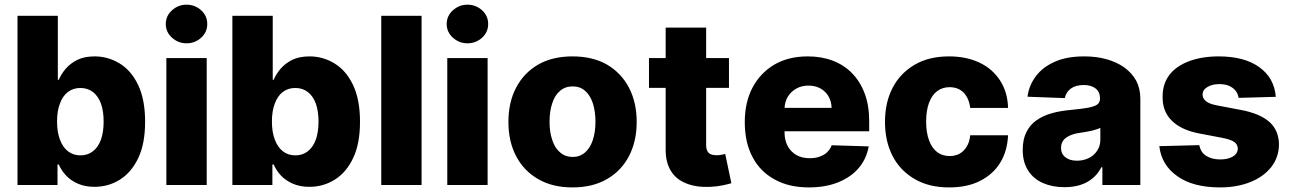

<svg xmlns="http://www.w3.org/2000/svg" viewBox="-20 -795 5545 825"><path d="M227.1 0H55.2V-727.1H228.5V-452.1H232.4Q244.1 -478.5 262.7 -500Q283.7 -523.9 313 -538.1Q343.3 -552.7 386.7 -552.7Q443.8 -552.7 493.2 -522.9Q543.5 -492.7 573.2 -430.7Q603.5 -367.7 603.5 -272.5Q603.5 -178.2 574.7 -117.2Q545.4 -54.7 495.6 -23.4Q446.3 7.8 385.7 7.8Q345.7 7.8 314.5 -5.9Q284.2 -19 263.7 -41Q244.1 -62 232.4 -88.4H227.1ZM225.1 -272.9Q225.1 -227.5 237.3 -195.8Q249.5 -162.6 271.5 -145.5Q293.9 -127.4 325.7 -127.4Q357.4 -127.4 379.9 -145.5Q401.9 -162.6 414.1 -195.8Q425.3 -228.5 425.3 -272.9Q425.3 -316.4 414.1 -349.1Q402.3 -381.3 380.4 -398.9Q356.9 -417 325.7 -417Q293.9 -417 271.5 -399.4Q249 -382.3 237.3 -349.6Q225.1 -317.9 225.1 -272.9Z M868.2 0H694.8V-545.4H868.2ZM718.8 -633.3Q692.4 -657.2 692.4 -691.9Q692.4 -726.6 718.8 -750.5Q745.6 -774.9 781.7 -774.9Q817.9 -774.9 844.7 -750.5Q870.6 -726.6 870.6 -691.9Q870.6 -657.2 844.7 -633.3Q817.9 -608.9 781.7 -608.9Q745.6 -608.9 718.8 -633.3Z M1150.4 0H978.5V-727.1H1151.9V-452.1H1155.8Q1167.5 -478.5 1186 -500Q1207 -523.9 1236.3 -538.1Q1266.6 -552.7 1310.1 -552.7Q1367.2 -552.7 1416.5 -522.9Q1466.8 -492.7 1496.6 -430.7Q1526.9 -367.7 1526.9 -272.5Q1526.9 -178.2 1498 -117.2Q1468.8 -54.7 1418.9 -23.4Q1369.6 7.8 1309.1 7.8Q1269 7.8 1237.8 -5.9Q1207.5 -19 1187 -41Q1167.5 -62 1155.8 -88.4H1150.4ZM1148.4 -272.9Q1148.4 -227.5 1160.6 -195.8Q1172.9 -162.6 1194.8 -145.5Q1217.3 -127.4 1249 -127.4Q1280.8 -127.4 1303.2 -145.5Q1325.2 -162.6 1337.4 -195.8Q1348.6 -228.5 1348.6 -272.9Q1348.6 -316.4 1337.4 -349.1Q1325.7 -381.3 1303.7 -398.9Q1280.3 -417 1249 -417Q1217.3 -417 1194.8 -399.4Q1172.4 -382.3 1160.6 -349.6Q1148.4 -317.9 1148.4 -272.9Z M1618.2 -727.1H1791.5V0H1618.2Z M2075.2 0H1901.9V-545.4H2075.2ZM1925.8 -633.3Q1899.4 -657.2 1899.4 -691.9Q1899.4 -726.6 1925.8 -750.5Q1952.6 -774.9 1988.8 -774.9Q2024.9 -774.9 2051.8 -750.5Q2077.6 -726.6 2077.6 -691.9Q2077.6 -657.2 2051.8 -633.3Q2024.9 -608.9 1988.8 -608.9Q1952.6 -608.9 1925.8 -633.3Z M2439.9 10.3Q2353.5 10.3 2292.5 -25.4Q2230.5 -61 2197.8 -124Q2164.6 -187 2164.6 -271Q2164.6 -355.5 2197.8 -418.5Q2230.5 -481.4 2292.5 -517.6Q2354 -552.7 2439.9 -552.7Q2526.4 -552.7 2587.9 -517.6Q2648.9 -481.9 2682.6 -418.5Q2715.8 -354.5 2715.8 -271Q2715.8 -188 2682.6 -124Q2648.9 -60.1 2587.9 -25.4Q2526.9 10.3 2439.9 10.3ZM2440.9 -120.6Q2471.7 -120.6 2494.1 -140.1Q2515.6 -158.7 2527.3 -193.4Q2538.6 -228.5 2538.6 -272Q2538.6 -316.4 2527.3 -351.6Q2515.6 -386.2 2494.1 -404.8Q2472.2 -423.8 2440.9 -423.8Q2408.7 -423.8 2386.7 -404.8Q2363.8 -385.7 2353 -351.6Q2341.3 -317.4 2341.3 -272Q2341.3 -227.5 2353 -193.4Q2363.8 -159.2 2386.7 -140.1Q2409.2 -120.6 2440.9 -120.6Z M2768.6 -545.4H3112.3V-417.5H2768.6ZM2840.3 -152.3V-676.3H3014.2V-171.4Q3014.2 -155.8 3019.5 -146Q3024.9 -135.7 3034.2 -132.3Q3044.4 -127.9 3058.1 -127.9Q3069.8 -127.9 3079.6 -129.9Q3085.9 -130.9 3096.2 -133.3L3122.6 -7.8Q3109.9 -3.9 3087.4 1Q3063 6.3 3033.7 7.8Q2972.2 10.7 2929.2 -6.8Q2885.7 -23.4 2862.8 -60.5Q2839.8 -98.1 2840.3 -152.3Z M3456.1 10.3Q3369.6 10.3 3308.6 -23.9Q3245.6 -58.1 3213.4 -120.6Q3180.2 -182.6 3180.2 -270.5Q3180.2 -355.5 3213.4 -418.5Q3246.6 -481.4 3307.6 -517.6Q3368.2 -552.7 3450.7 -552.7Q3509.3 -552.7 3557.1 -534.7Q3606.4 -516.1 3640.6 -481Q3675.8 -445.3 3695.3 -393.6Q3714.8 -342.3 3714.8 -273.9V-231H3240.7V-331.5H3553.2Q3552.7 -358.9 3540 -380.9Q3527.8 -402.3 3505.4 -415Q3482.9 -427.2 3454.1 -427.2Q3424.8 -427.2 3401.9 -414.6Q3377.9 -400.9 3365.2 -379.4Q3351.6 -356.4 3351.1 -328.6V-226.1Q3351.1 -192.9 3364.3 -168Q3377.4 -143.1 3401.9 -128.9Q3425.8 -115.2 3459 -115.2Q3483.4 -115.2 3501 -121.6Q3521.5 -128.9 3533.2 -140.1Q3547.4 -153.8 3553.7 -170.9L3712.9 -166Q3702.6 -111.3 3669.9 -73.2Q3637.2 -34.2 3581.5 -11.7Q3527.3 10.3 3456.1 10.3Z M4058.1 10.3Q3971.7 10.3 3910.6 -25.4Q3847.7 -62 3815.4 -124.5Q3782.7 -188 3782.7 -271Q3782.7 -355.5 3815.9 -418.5Q3848.1 -480.5 3910.6 -517.1Q3971.7 -552.7 4057.6 -552.7Q4132.8 -552.7 4189.9 -525.4Q4245.6 -498.5 4277.8 -448.2Q4310.1 -397.5 4311.5 -331.1H4148.9Q4144 -372.1 4121.1 -396.5Q4097.7 -420.4 4060.5 -420.4Q4029.8 -420.4 4007.3 -403.8Q3984.9 -387.2 3972.2 -354Q3959.5 -320.3 3959.5 -272.9Q3959.5 -225.1 3972.2 -191.4Q3984.4 -158.2 4007.3 -141.1Q4029.8 -124.5 4060.5 -124.5Q4085.4 -124.5 4103.5 -134.8Q4121.6 -145 4133.8 -165Q4146 -184.1 4148.9 -213.9H4311.5Q4308.6 -146 4277.8 -95.7Q4246.6 -45.4 4190.9 -17.6Q4136.7 10.3 4058.1 10.3Z M4554.2 9.3Q4502.4 9.3 4461.9 -8.3Q4420.4 -26.4 4397.9 -62Q4374.5 -97.7 4374.5 -151.4Q4374.5 -196.3 4390.6 -228Q4406.7 -259.8 4434.6 -278.8Q4462.9 -298.3 4499.5 -308.6Q4535.2 -318.4 4577.6 -322.3Q4626.5 -327.1 4652.3 -331.5Q4681.2 -336.9 4693.8 -345.2Q4706.5 -354 4706.5 -370.6V-372.6Q4706.5 -399.9 4688 -414.6Q4668.9 -429.7 4637.2 -429.7Q4602.5 -429.7 4581.5 -414.6Q4561 -399.9 4555.2 -373.5L4395 -379.4Q4401.4 -428.7 4431.6 -468.3Q4460.9 -507.3 4513.7 -530.3Q4564.9 -552.7 4638.7 -552.7Q4691.9 -552.7 4734.9 -540.5Q4778.3 -528.3 4811.5 -504.9Q4844.2 -481 4862.3 -447.8Q4879.9 -414.1 4879.9 -370.6V0H4716.8V-76.2H4712.4Q4697.8 -47.9 4675.3 -29.3Q4652.3 -9.8 4622.6 -0.5Q4591.8 9.3 4554.2 9.3ZM4607.4 -104.5Q4634.8 -104.5 4658.2 -115.7Q4681.2 -127 4694.3 -147.5Q4708 -168 4708 -193.8V-245.6Q4700.2 -241.7 4689.9 -238.8Q4688 -238.3 4679.9 -235.8Q4671.9 -233.4 4667 -232.4Q4657.7 -230 4641.6 -227.5Q4623 -224.6 4616.2 -223.6Q4592.8 -220.2 4574.7 -211.4Q4557.1 -203.1 4548.3 -190.9Q4539.1 -176.8 4539.1 -159.7Q4539.1 -133.3 4558.6 -118.7Q4577.1 -104.5 4607.4 -104.5Z M5461.9 -378.9 5302.2 -374.5Q5298.8 -393.6 5289.1 -405.3Q5278.3 -418.5 5260.7 -426.3Q5243.2 -433.6 5219.7 -433.6Q5188.5 -433.6 5168.5 -421.4Q5147 -408.7 5147.5 -388.7Q5147 -373.5 5160.6 -361.3Q5174.8 -348.6 5208.5 -342.3L5313.5 -322.3Q5394 -307.1 5435.1 -270.5Q5474.6 -234.9 5475.6 -174.8Q5475.1 -119.1 5442.4 -77.1Q5409.2 -35.2 5352.5 -12.7Q5294.9 10.3 5222.7 10.3Q5106 10.3 5038.6 -38.1Q4970.7 -85.9 4961.4 -167L5133.3 -171.4Q5139.2 -140.1 5162.6 -125.5Q5187 -109.9 5223.1 -109.9Q5256.8 -109.9 5277.8 -122.6Q5297.9 -134.8 5298.8 -155.8Q5297.9 -175.3 5282.7 -185.5Q5267.6 -195.8 5232.4 -202.6L5137.2 -220.7Q5056.2 -235.4 5015.1 -276.4Q4974.6 -316.4 4975.6 -378.9Q4975.1 -433.6 5004.4 -472.7Q5033.2 -510.7 5088.4 -531.7Q5144 -552.7 5216.3 -552.7Q5327.1 -552.7 5391.1 -506.3Q5455.6 -460 5461.9 -378.9Z"/></svg>

Font: My Font
Style: Regular
Weight: 500
Designer: Rasmus Andersson
Foundry: rsms
Version: Version 0.001